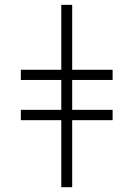

<svg xmlns="http://www.w3.org/2000/svg" viewBox="-20 -780 556 800"><path d="M280.8 -759.8V-489.3H449.2V-446.8H280.8V-322.3H449.2V-279.3H280.8V0H235.4V-279.3H66.9V-322.3H235.4V-446.8H66.9V-489.3H235.4V-759.8Z"/></svg>

Font: Open Sans Light
Style: Regular
Weight: 300
Designer: Monotype Design Team
Foundry: Monotype Imaging Inc.
Version: Version 3.000; ttfautohint (v1.8.4)